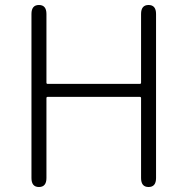

<svg xmlns="http://www.w3.org/2000/svg" viewBox="-20 -749 750 769"><path d="M136 0Q106 0 106 -36V-693Q106 -729 136 -729Q166 -729 166 -693V-418Q166 -413 171 -413H540Q545 -413 545 -418V-693Q545 -729 575 -729Q605 -729 605 -693V-36Q605 0 575 0Q545 0 545 -36V-356Q545 -361 540 -361H171Q166 -361 166 -356V-36Q166 0 136 0Z"/></svg>

Font: Resource Han Rounded KR Light
Style: Regular
Weight: 300
Designer: Cyano Hao (round all glyphs); Ryoko NISHIZUKA 西塚涼子 (kana, bopomofo & ideographs); Paul D. Hunt (Latin, Greek & Cyrillic)
Foundry: Cyano Hao
Version: 0.990